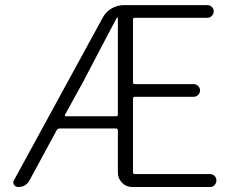

<svg xmlns="http://www.w3.org/2000/svg" viewBox="-20 -749 938 769"><path d="M240.2 -289.1Q239.3 -287.1 240.7 -285.2Q242.2 -283.2 244.1 -283.2H444.3Q452.1 -283.2 452.1 -290V-676.8Q452.1 -678.7 450.2 -678.7Q448.2 -678.7 447.3 -676.8Q428.7 -642.6 384.3 -557.6Q339.8 -472.7 315.4 -425.8ZM512.7 -59.6Q512.7 -51.8 520.5 -51.8H821.3Q832 -51.8 839.4 -44.4Q846.7 -37.1 846.7 -26.4Q846.7 -15.6 839.4 -7.8Q832 0 821.3 0H509.8Q485.4 0 468.8 -17.1Q452.1 -34.2 452.1 -57.6V-226.6Q452.1 -234.4 444.3 -234.4H218.8Q210.9 -234.4 207 -227.5L98.6 -27.3Q84 0 52.7 0Q42 0 36.1 -8.8Q33.2 -13.7 33.2 -18.6Q33.2 -23.4 36.1 -27.3L391.6 -678.7Q404.3 -702.1 427.2 -715.3Q450.2 -728.5 476.6 -728.5H810.5Q821.3 -728.5 828.6 -721.2Q835.9 -713.9 835.9 -703.6Q835.9 -693.4 828.6 -685.5Q821.3 -677.7 810.5 -677.7H520.5Q512.7 -677.7 512.7 -670.9V-418.9Q512.7 -412.1 520.5 -412.1H755.9Q765.6 -412.1 773.4 -404.8Q781.2 -397.5 781.2 -386.7Q781.2 -376 773.4 -368.7Q765.6 -361.3 755.9 -361.3H520.5Q512.7 -361.3 512.7 -353.5Z"/></svg>

Font: Gen Jyuu Gothic Light
Style: Regular
Weight: 200
Designer: [Source Han Sans]
Ryoko NISHIZUKA  (kana & ideographs); Paul D. Hunt (Latin, Greek & Cyrillic); Wenlong ZHANG  (bopomofo
Version: Version 1.002.20150607